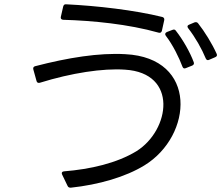

<svg xmlns="http://www.w3.org/2000/svg" viewBox="-20 -820 1040 893"><path d="M744 -727C745 -734 742 -739 735 -741C606 -773 431 -793 288 -800C280 -801 276 -797 274 -790L263 -742C261 -734 265 -729 273 -728C411 -724 576 -708 718 -668C726 -666 731 -669 733 -677ZM981 -554C988 -557 991 -562 988 -569C967 -616 932 -673 901 -712C897 -717 891 -718 885 -716L859 -705C851 -702 850 -696 855 -689C888 -647 919 -592 937 -548C940 -541 946 -538 953 -542ZM874 -515C881 -518 884 -524 881 -531C864 -577 831 -635 798 -677C794 -683 789 -684 782 -681L756 -671C748 -667 746 -661 751 -654C784 -611 812 -554 829 -509C832 -502 837 -500 844 -503ZM294 44C297 51 302 53 309 53C440 39 564 3 652 -51C877 -189 902 -551 563 -568C440 -575 297 -552 143 -512C136 -510 133 -505 135 -497L150 -443C152 -436 157 -433 165 -435C313 -481 459 -503 561 -496C810 -481 771 -215 615 -117C523 -61 401 -33 277 -23C268 -22 265 -16 269 -8Z"/></svg>

Font: LINE Seed JP App_OTF Regular
Style: Regular
Weight: 400
Designer: LY Corporation & Fontrix & Fontworks
Version: Version 1.002